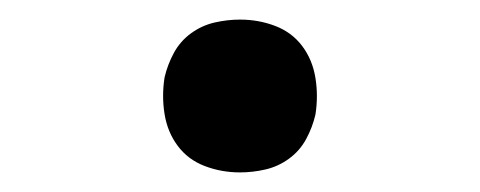

<svg xmlns="http://www.w3.org/2000/svg" viewBox="-20 -438 490 196"><path d="M225 -262Q206 -262 189 -268.5Q172 -275 161.5 -289Q151 -303 148 -321.5Q145 -340 148 -359Q151 -372 157.5 -384Q164 -396 175 -404Q186 -412 199 -415Q212 -418 225 -418Q244 -418 261 -411.5Q278 -405 288.5 -391Q299 -377 302 -358.5Q305 -340 302 -321Q299 -308 292.5 -296Q286 -284 275 -276Q264 -268 251 -265Q238 -262 225 -262Z"/></svg>

Font: Zed Sans Extended
Style: Italic
Weight: 400
Width: 7
Italic angle: -9°
Designer: Belleve Invis
Foundry: Belleve Invis
Version: Version 1.0.0; ttfautohint (v1.8.4)